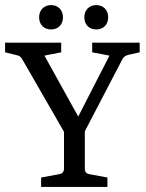

<svg xmlns="http://www.w3.org/2000/svg" viewBox="-22 -736 576 756"><path d="M401 0V-37L331 -50C318 -52 312 -59 312 -72V-219L460 -503C465 -513 473 -517 483 -520L528 -530V-568H341V-530L409 -517L286 -277L153 -517L219 -530V-568H-2V-530L43 -519C53 -517 61 -512 66 -502L230 -217V-72C230 -59 223 -52 210 -50L140 -37V0ZM226 -668C226 -696 207 -716 179 -716C151 -716 132 -696 132 -668C132 -639 151 -620 179 -620C207 -620 226 -639 226 -668ZM404 -668C404 -696 385 -716 357 -716C329 -716 310 -696 310 -668C310 -639 329 -620 357 -620C385 -620 404 -639 404 -668Z"/></svg>

Font: Yrsa
Style: Regular
Weight: 400
Designer: Anna Giedrys (Yrsa+Rasa design), David Brezina (Yrsa art-direction, Rasa art-direction, design)
Foundry: Rosetta Type Foundry
Version: Version 1.001;PS 1.1;hotconv 1.0.88;makeotf.lib2.5.647800